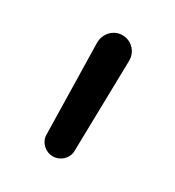

<svg xmlns="http://www.w3.org/2000/svg" viewBox="-93 -843 399 438"><g transform="rotate(30 107.0 -624.5)"><path d="M107 -465C127 -465 144 -481 144 -501L149 -740C150 -764 131 -784 107 -784C83 -784 65 -764 65 -740L70 -501C70 -481 87 -465 107 -465Z"/></g></svg>

Font: 寒蝉半圆体
Style: Regular
Weight: 400
Designer: Yoshimichi Ohira & Warren
Foundry: ChillType
Version: Version 1.800;Glyphs 3.1.1 (3135)